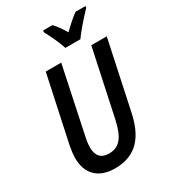

<svg xmlns="http://www.w3.org/2000/svg" viewBox="-225 -1050 1041 1172"><g transform="rotate(-30 295.5 -464.5)"><path d="M337 -779H443C470 -820 537 -894 570 -928L571 -939H501C470 -917 437 -887 401 -852C380 -888 357 -919 338 -939H272L271 -927C292 -889 324 -822 337 -779ZM233 10C386 10 457 -85 489 -235L591 -714H482L382 -246C358 -138 322 -87 246 -87C191 -87 163 -118 163 -177C163 -196 166 -223 172 -249L270 -714H161L62 -252C56 -221 52 -189 52 -166C52 -56 116 10 233 10Z"/></g></svg>

Font: Noto Sans Display SemiCondensed Medium
Style: Italic
Weight: 500
Width: 4
Italic angle: -12°
Designer: Monotype Design Team
Foundry: Monotype Imaging Inc.
Version: Version 1.900